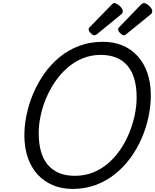

<svg xmlns="http://www.w3.org/2000/svg" viewBox="-20 -1206 1007 1245"><path d="M450 19Q380 19 322 -5.5Q264 -30 223 -75.5Q182 -121 160 -185Q138 -249 138 -328Q138 -391 152 -460Q166 -529 194.5 -597Q223 -665 265.5 -726Q308 -787 364.5 -834Q421 -881 492 -908Q563 -935 647 -935Q718 -935 775 -911Q832 -887 873 -841.5Q914 -796 936 -732Q958 -668 958 -589Q958 -520 943 -448.5Q928 -377 898.5 -309Q869 -241 825.5 -181.5Q782 -122 725.5 -77Q669 -32 600.5 -6.5Q532 19 450 19ZM465 -66Q530 -66 584.5 -88Q639 -110 683.5 -149Q728 -188 762 -238.5Q796 -289 819 -346.5Q842 -404 854 -462Q866 -520 866 -574Q866 -642 851 -693.5Q836 -745 806.5 -780Q777 -815 733.5 -832.5Q690 -850 632 -850Q570 -850 515.5 -827.5Q461 -805 416 -765.5Q371 -726 336.5 -675Q302 -624 278.5 -567.5Q255 -511 243 -453.5Q231 -396 231 -343Q231 -276 245.5 -224.5Q260 -173 289.5 -138Q319 -103 362.5 -84.5Q406 -66 465 -66ZM593 -977Q582 -977 568.5 -990.5Q555 -1004 555 -1015Q555 -1019 556 -1022.5Q557 -1026 564 -1032L703 -1175Q708 -1180 712 -1183Q716 -1186 721 -1186Q731 -1186 744 -1177Q757 -1168 766.5 -1156.5Q776 -1145 776 -1134Q776 -1127 774 -1122Q772 -1117 761 -1109L612 -987Q606 -983 601.5 -980Q597 -977 593 -977ZM784 -977Q774 -977 760 -990.5Q746 -1004 746 -1015Q746 -1019 747 -1022.5Q748 -1026 755 -1032L893 -1175Q898 -1180 903 -1183Q908 -1186 913 -1186Q923 -1186 936 -1177Q949 -1168 958 -1156.5Q967 -1145 967 -1134Q967 -1127 965 -1122Q963 -1117 952 -1109L802 -987Q797 -983 792.5 -980Q788 -977 784 -977Z"/></svg>

Font: Playwrite DE LA
Style: Regular
Weight: 400
Designer: Veronika Burian, José Scaglione
Foundry: TypeTogether
Version: Version 1.002